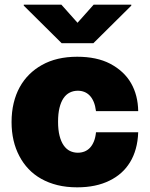

<svg xmlns="http://www.w3.org/2000/svg" viewBox="-20 -797 647 827"><path d="M312.5 9.9Q266.3 9.9 227.6 0.4Q188.9 -9.2 157.7 -26.8Q126.4 -44.4 103 -69.1Q79.5 -93.8 63.6 -124.3Q29.8 -187.9 29.8 -271.3Q29.8 -315.3 38.9 -353Q47.9 -390.6 64.8 -421.3Q81.7 -452.1 105.8 -476Q130 -500 160.5 -517Q223.7 -552.6 312.5 -552.6Q396.7 -552.6 454.2 -522.7Q514.6 -490.8 544.4 -438.9Q574.2 -387.1 575.3 -318.2H393.5Q390.6 -341.3 383.7 -358Q376.8 -374.6 366.5 -385.3Q356.2 -396 343.2 -401.1Q330.3 -406.2 315.3 -406.2Q296.5 -406.2 280.7 -398.4Q264.9 -390.6 253.7 -374.3Q242.5 -358 236.3 -332.7Q230.1 -307.5 230.1 -272.7Q230.1 -237.6 236.5 -212.4Q242.9 -187.1 254.3 -170.8Q265.6 -154.5 281.2 -146.8Q296.9 -139.2 315.3 -139.2Q330.6 -139.2 344.1 -144.5Q357.6 -149.9 367.7 -160.7Q377.8 -171.5 384.6 -188.2Q391.3 -204.9 393.5 -227.3H575.3Q573.9 -188.2 564.8 -155.9Q555.8 -123.6 539.8 -97.7Q523.8 -71.7 501.8 -52.2Q479.8 -32.7 452.1 -19.2Q393.8 9.9 312.5 9.9ZM382.1 -610.8H245.7L82.4 -772.7V-777H244.3L313.9 -698.9L383.5 -777H545.5V-772.7Z"/></svg>

Font: Linik Sans Black
Style: Regular
Weight: 900
Designer: Fonts by Rasmus Andersson / Changes by Cristiano Sobral with parts from Marc Monis
Foundry: rsms
Version: Version 3.020; ttfautohint (v1.6)